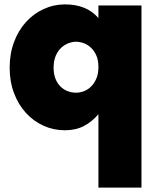

<svg xmlns="http://www.w3.org/2000/svg" viewBox="-20 -586 720 874"><path d="M24 -278Q24 -342 44 -395Q64 -448 98.5 -486Q133 -524 179 -545Q225 -566 276 -566Q374 -566 428 -504V-561H624V268H428V-66Q399 -32 362 -12.5Q325 7 275 7Q224 7 178.5 -13.5Q133 -34 98.5 -71.5Q64 -109 44 -161.5Q24 -214 24 -278ZM428 -281Q428 -312 418.5 -333.5Q409 -355 394 -369Q379 -383 361 -389.5Q343 -396 326 -396Q309 -396 291 -389Q273 -382 258 -368Q243 -354 233.5 -331.5Q224 -309 224 -278Q224 -247 233.5 -225Q243 -203 258 -189.5Q273 -176 291 -170Q309 -164 326 -164Q343 -164 361 -170.5Q379 -177 394 -191.5Q409 -206 418.5 -228Q428 -250 428 -281Z"/></svg>

Font: SVN-Poppins ExtraBold
Style: Regular
Weight: 800
Designer: Ninad Kale (Devanagari), Jonny Pinhorn (Latin)
Foundry: Indian Type Foundry
Version: Version 3.002 2017; ttfautohint (v1.8.3)